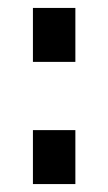

<svg xmlns="http://www.w3.org/2000/svg" viewBox="-20 -464 273 484"><path d="M63 -308V-444H170V-308ZM63 0V-136H170V0Z"/></svg>

Font: TitilliumText
Style: Medium
Weight: 500
Designer: Accademia di Belle Arti di Urbino and others
Foundry: Accademia di Belle Arti di Urbino and others.
Version: Version 60.001